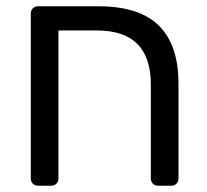

<svg xmlns="http://www.w3.org/2000/svg" viewBox="-20 -591 660 611"><path d="M78 -23V-548Q78 -558 84.5 -564.5Q91 -571 101 -571H294Q423 -571 485.5 -509.5Q548 -448 548 -325V-23Q548 -13 541.5 -6.5Q535 0 525 0H483Q473 0 466.5 -6.5Q460 -13 460 -23V-322Q460 -494 289 -494H166V-23Q166 -13 159.5 -6.5Q153 0 143 0H101Q91 0 84.5 -6.5Q78 -13 78 -23Z"/></svg>

Font: Hezaedrus
Style: Regular
Weight: 400
Designer: Hubert & Fischer
Foundry: Hubert & Fischer
Version: Version 1.10;September 3, 2019;FontCreator 11.5.0.2425 64-bi